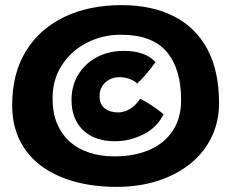

<svg xmlns="http://www.w3.org/2000/svg" viewBox="-20 -695 912 749"><path d="M434.5 34Q345.5 34 271 13.5Q196.5 -7 142 -47Q87.5 -87 57.5 -146.8Q27.5 -206.5 27.5 -285Q27.5 -408.5 81.2 -495.8Q135 -583 231.2 -629Q327.5 -675 454.5 -675Q572 -675 657.2 -632Q742.5 -589 788.5 -504Q834.5 -419 834.5 -293Q834.5 -220 805.2 -159.8Q776 -99.5 722.2 -56.2Q668.5 -13 595.5 10.5Q522.5 34 434.5 34ZM426.5 -85Q504 -85 562.5 -110.2Q621 -135.5 653.8 -184.8Q686.5 -234 686.5 -304.5Q686.5 -427 630 -493.2Q573.5 -559.5 451.5 -559.5Q379.5 -559.5 318.8 -528.2Q258 -497 221.5 -441Q185 -385 185 -311Q185 -256 202.2 -214Q219.5 -172 251.2 -143.2Q283 -114.5 327.5 -99.8Q372 -85 426.5 -85ZM428.5 -144Q349.5 -144 304.2 -187.2Q259 -230.5 259 -305.5Q259 -360.5 285.2 -403.8Q311.5 -447 357.8 -471.8Q404 -496.5 463.5 -496.5Q547.5 -496.5 586.5 -452.5Q567.5 -426 547.8 -403.2Q528 -380.5 515 -369Q507 -379 486.8 -386.5Q466.5 -394 444.5 -394Q425 -394 407.5 -385Q390 -376 379.2 -359.8Q368.5 -343.5 368.5 -320Q368.5 -302.5 374.2 -290.5Q380 -278.5 390.2 -271Q400.5 -263.5 413.2 -260Q426 -256.5 440 -256.5Q457 -256.5 472.5 -262.8Q488 -269 501.8 -280.8Q515.5 -292.5 527 -310Q548.5 -299.5 573 -283Q597.5 -266.5 618 -249.5Q593.5 -198 539.8 -171Q486 -144 428.5 -144Z"/></svg>

Font: Grandstander Thin
Style: Bold
Weight: 700
Version: Version 1.200